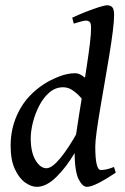

<svg xmlns="http://www.w3.org/2000/svg" viewBox="-20 -703 484 741"><path d="M426.8 -36.6Q388.7 -11.2 360.1 3.4Q331.5 18.1 315.4 18.1Q297.9 18.1 282.7 -12.9Q267.6 -43.9 267.6 -127.4Q267.6 -141.6 272.2 -175Q276.9 -208.5 284.2 -253.9Q291.5 -299.3 299.6 -349.6Q307.6 -399.9 314.9 -448Q322.3 -496.1 326.9 -534.4Q331.5 -572.8 331.5 -593.8Q331.5 -614.3 325.7 -618.9Q319.8 -623.5 311.5 -623.5Q305.7 -623.5 291 -619.6Q276.4 -615.7 264.6 -611.8L258.8 -634.8Q285.6 -647.5 313.5 -658.2Q341.3 -668.9 363 -675.8Q384.8 -682.6 393.6 -682.6Q406.7 -682.6 413.6 -674.6Q420.4 -666.5 420.4 -645.5Q420.4 -622.6 415.3 -581.8Q410.2 -541 401.9 -490.5Q393.6 -439.9 384.3 -386.7Q375 -333.5 366.7 -283.9Q358.4 -234.4 353 -195.8Q347.7 -157.2 347.7 -137.2Q347.7 -46.9 369.1 -46.9Q380.4 -46.9 392.1 -49.6Q403.8 -52.2 419.9 -58.6ZM374.5 -361.3 334.5 -289.1Q326.2 -289.1 315.2 -300.8Q304.2 -312.5 290.5 -327.9Q276.9 -343.3 260 -354.7Q243.2 -366.2 223.6 -366.2Q193.8 -366.2 170.7 -346.2Q147.5 -326.2 131.3 -294.9Q115.2 -263.7 106.9 -230.2Q98.6 -196.8 98.6 -169.9Q98.6 -115.2 117.2 -84.5Q135.7 -53.7 159.2 -53.7Q180.7 -53.7 212.9 -92.8Q245.1 -131.8 281.7 -198.2L269.5 -114.7Q236.3 -58.1 197.5 -20Q158.7 18.1 122.1 18.1Q100.6 18.1 77.1 1.5Q53.7 -15.1 37.4 -50.3Q21 -85.4 21 -141.1Q21 -212.4 53 -274.2Q85 -335.9 148.9 -377.9Q173.3 -394 206.8 -407.2Q240.2 -420.4 270 -420.4Q287.1 -420.4 304.4 -405.8Q321.8 -391.1 339.4 -376.2Q356.9 -361.3 374.5 -361.3Z"/></svg>

Font: Dai Banna SIL
Style: Italic
Weight: 400
Italic angle: -11°
Designer: Victor Gaultney
Foundry: SIL International
Version: Version 4.000